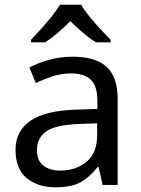

<svg xmlns="http://www.w3.org/2000/svg" viewBox="-20 -786 601 816"><path d="M288 -545Q386 -545 433 -502Q480 -459 480 -365V0H416L399 -76H395Q360 -32 321.5 -11Q283 10 215 10Q142 10 94 -28.5Q46 -67 46 -149Q46 -229 109 -272.5Q172 -316 303 -320L394 -323V-355Q394 -422 365 -448Q336 -474 283 -474Q241 -474 203 -461.5Q165 -449 132 -433L105 -499Q140 -518 188 -531.5Q236 -545 288 -545ZM314 -259Q214 -255 175.5 -227Q137 -199 137 -148Q137 -103 164.5 -82Q192 -61 235 -61Q303 -61 348 -98.5Q393 -136 393 -214V-262ZM325 -766Q337 -744 359.5 -716.5Q382 -689 406.5 -662.5Q431 -636 450 -617V-606H388Q362 -622 334 -645.5Q306 -669 279 -696Q252 -669 225 -646Q198 -623 172 -606H112V-617Q131 -637 154.5 -663Q178 -689 200 -716.5Q222 -744 235 -766Z"/></svg>

Font: Noto Sans Kawi
Style: Regular
Weight: 400
Designer: Fadhl Haqq
Version: Version 1.000